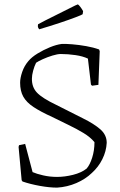

<svg xmlns="http://www.w3.org/2000/svg" viewBox="-20 -849 549 878"><path d="M241 9Q206 9 162 1Q118 -7 83 -19L79 -25L65 -177L67 -185L95 -191L129 -62Q147 -54 177.5 -47Q208 -40 241 -40Q276 -40 314 -49.5Q352 -59 376 -78Q391 -95 401.5 -128Q412 -161 412 -199Q393 -222 361.5 -241Q330 -260 292.5 -278Q255 -296 219 -314Q166 -338 133.5 -359.5Q101 -381 86.5 -407Q72 -433 72 -471Q72 -492 81.5 -520Q91 -548 110 -570Q125 -588 152 -604.5Q179 -621 208.5 -633Q238 -645 262 -648Q278 -649 309.5 -646.5Q341 -644 374.5 -638Q408 -632 433 -623L436 -615L430 -461L401 -457L396 -462L382 -581Q359 -592 325 -597Q291 -602 258 -602Q243 -602 220 -595Q197 -588 176 -578.5Q155 -569 145 -562Q137 -546 131.5 -525.5Q126 -505 126 -490Q125 -451 149 -425.5Q173 -400 238 -369Q306 -334 358 -308.5Q410 -283 439 -257.5Q468 -232 468 -196Q466 -157 448 -121Q430 -85 400 -58Q371 -30 329.5 -12Q288 6 241 9ZM159 -715Q153 -723 153 -729L154 -738L188 -756L324 -824L336 -829Q340 -827 347 -818Q354 -809 360 -798L358 -784Q357 -782 327 -770.5Q297 -759 252 -744Q207 -729 159 -715Z"/></svg>

Font: Labrada Light
Style: Regular
Weight: 300
Designer: Mercedes Jáuregui
Foundry: Omnibus-Type Team
Version: Version 1.000; ttfautohint (v1.8.4.7-5d5b)